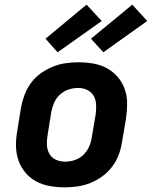

<svg xmlns="http://www.w3.org/2000/svg" viewBox="-20 -795 651 823"><path d="M257 8Q225 8 193.5 2.5Q162 -3 135 -17.5Q108 -32 88.5 -55.5Q69 -79 59 -108Q49 -137 48.5 -169Q48 -201 54 -234L70 -334Q75 -361 85 -388Q95 -415 112.5 -439Q130 -463 154.5 -480.5Q179 -498 206 -509Q233 -520 261 -524Q289 -528 316 -528Q349 -528 380.5 -522.5Q412 -517 438.5 -502.5Q465 -488 485 -464.5Q505 -441 515 -412Q525 -383 525 -351Q525 -319 520 -286L503 -186Q499 -159 489 -132Q479 -105 461 -81Q443 -57 419 -39.5Q395 -22 368 -11Q341 0 313 4Q285 8 257 8ZM259 -102Q279 -102 299.5 -108.5Q320 -115 336 -130Q352 -145 361 -164.5Q370 -184 373 -204L390 -304Q393 -325 392 -346Q391 -367 381.5 -384Q372 -401 354 -409.5Q336 -418 315 -418Q295 -418 274.5 -411.5Q254 -405 237.5 -390Q221 -375 212.5 -355.5Q204 -336 200 -316L184 -216Q180 -195 181 -174Q182 -153 191.5 -136Q201 -119 219.5 -110.5Q238 -102 259 -102ZM423 -571 370 -629 547 -775 611 -705ZM227 -571 175 -629 351 -775 416 -705Z"/></svg>

Font: Iosevka SS04 XBd Ex Obl
Style: Regular
Weight: 800
Width: 7
Italic angle: -9°
Monospace: yes
Designer: Belleve Invis
Foundry: Belleve Invis
Version: Version 19.0.0; ttfautohint (v1.8.4)